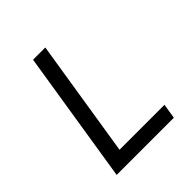

<svg xmlns="http://www.w3.org/2000/svg" viewBox="-199 -864 997 997"><g transform="rotate(-45 300.0 -365.0)"><path d="M86 0H506L519 -82H189L292 -730H202Z"/></g></svg>

Font: JetBrains Mono
Style: Italic
Weight: 400
Italic angle: -9°
Monospace: yes
Designer: Philipp Nurullin, Konstantin Bulenkov
Foundry: JetBrains
Version: Version 2.305